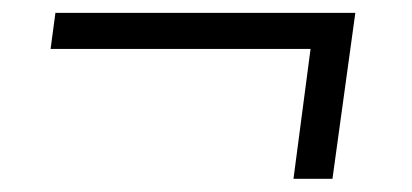

<svg xmlns="http://www.w3.org/2000/svg" viewBox="-20 -345 640 298"><path d="M66 -325H531.5L496 -67.5H435.5L462 -269H58.5Z"/></svg>

Font: Merriweather 96pt SemiBold
Style: Italic
Weight: 600
Italic angle: -7.8°
Version: Version 2.101